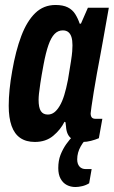

<svg xmlns="http://www.w3.org/2000/svg" viewBox="-20 -558 457 771"><path d="M120 12Q85 12 61.5 -4Q38 -20 26.5 -52.5Q15 -85 15 -133Q15 -164 18.5 -199Q22 -234 29 -273Q43 -354 65.5 -413.5Q88 -473 121.5 -505.5Q155 -538 203 -538Q233 -538 252 -528.5Q271 -519 282 -501.5Q293 -484 300 -463H305L333 -527H417L393 -392Q389 -369 382.5 -334.5Q376 -300 369 -262Q362 -224 356.5 -189Q351 -154 347.5 -130.5Q344 -107 344 -103Q344 -92 348.5 -86.5Q353 -81 363 -81H391L377 -3Q363 3 345.5 7.5Q328 12 313 12Q286 12 266.5 -2Q247 -16 245 -51Q244 -54 244 -58.5Q244 -63 243 -67L239 -69Q223 -37 193.5 -12.5Q164 12 120 12ZM172 -98Q186 -98 197.5 -106.5Q209 -115 219.5 -132.5Q230 -150 238 -176Q246 -202 253 -238Q261 -286 265 -312Q269 -338 270 -352Q271 -366 271 -376Q271 -396 267 -409Q263 -422 254.5 -429Q246 -436 232 -436Q213 -436 199 -421.5Q185 -407 174.5 -377Q164 -347 155 -299Q146 -251 142 -223.5Q138 -196 136.5 -182Q135 -168 135 -157Q135 -126 144 -112Q153 -98 172 -98ZM283 193Q264 193 248.5 185Q233 177 223.5 160Q214 143 214 117Q214 87 223 64Q232 41 245.5 21.5Q259 2 274 -12H337L336 -8Q318 5 304 30Q290 55 290 82Q290 100 299 110.5Q308 121 325 121H348L338 178Q325 186 310 189.5Q295 193 283 193Z"/></svg>

Font: Archivo ExtraCondensed
Style: Bold Italic
Weight: 700
Width: 2
Italic angle: -10°
Designer: Hector Gatti
Foundry: Omnibus-Type
Version: Version 2.001